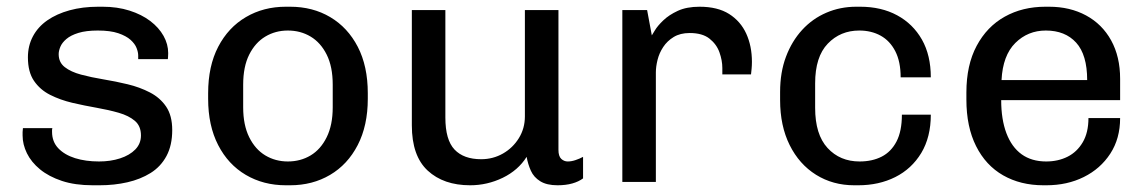

<svg xmlns="http://www.w3.org/2000/svg" viewBox="-20 -541 3409 571"><path d="M256 10Q203 10 164 -3Q125 -16 99 -37.4Q73 -58.8 60.1 -85.1Q47.2 -111.5 47.2 -138Q47.2 -144.2 47.2 -148.4Q47.2 -152.5 48.2 -160H135.8Q134.8 -156.8 134.8 -154.1Q134.8 -151.5 134.8 -149Q134.8 -119.5 153.4 -100Q172 -80.5 203.4 -70.6Q234.8 -60.8 274.5 -60.8Q308.8 -60.8 337.1 -70Q365.5 -79.2 382.4 -96.5Q399.2 -113.8 399.2 -138.2Q399.2 -166.2 381.1 -181.6Q363 -197 333.1 -205.6Q303.2 -214.2 267.4 -220.5Q231.5 -226.8 195.2 -235.2Q159 -243.8 129.1 -258.9Q99.2 -274 81.1 -300.5Q63 -327 63 -370.5Q63 -404.8 77.9 -432.9Q92.8 -461 120.6 -480.4Q148.5 -499.8 187 -510.4Q225.5 -521 272 -521H285Q329 -521 365.1 -509.5Q401.2 -498 426.9 -478.5Q452.5 -459 466.4 -434.2Q480.2 -409.5 480.2 -383Q480.2 -378.2 479.8 -372.5Q479.2 -366.8 479.2 -365.2H391V-376Q391 -385.8 386.2 -398.1Q381.5 -410.5 368.4 -422.4Q355.2 -434.2 331.8 -442.2Q308.2 -450.2 270.8 -450.2Q236 -450.2 213.1 -443.1Q190.2 -436 177.4 -425Q164.5 -414 159.5 -401.9Q154.5 -389.8 154.5 -380Q154.5 -355.5 172.6 -341.4Q190.8 -327.2 221 -319.1Q251.2 -311 287.5 -305Q323.8 -299 359.6 -290.4Q395.5 -281.8 425.8 -266.1Q456 -250.5 474.1 -223.9Q492.2 -197.2 492.2 -154.2Q492.2 -109 475.2 -77.2Q458.2 -45.5 428 -26.6Q397.8 -7.8 358.9 1.1Q320 10 276 10Z M830 10Q763.5 10 711 -20.9Q658.5 -51.8 628.8 -109.6Q599 -167.5 599 -247.2V-263.8Q599 -344.5 629 -402Q659 -459.5 711.4 -490.2Q763.8 -521 830 -521H842.8Q910 -521 962.1 -490.1Q1014.2 -459.2 1044 -401.8Q1073.8 -344.2 1073.8 -263.8V-247.2Q1073.8 -167.5 1043.8 -109.5Q1013.8 -51.5 961.5 -20.8Q909.2 10 842.8 10ZM836 -60.8Q873.8 -60.8 903.8 -78.8Q933.8 -96.8 951.6 -133Q969.5 -169.2 969.5 -221.8V-289.2Q969.5 -342.8 951.6 -378.5Q933.8 -414.2 903.8 -432.2Q873.8 -450.2 836 -450.2Q799 -450.2 769 -432.2Q739 -414.2 721.1 -378.5Q703.2 -342.8 703.2 -289.2V-221.8Q703.2 -169.2 721.1 -133Q739 -96.8 769 -78.8Q799 -60.8 836 -60.8Z M1378.2 10Q1299.2 10 1252 -33.6Q1204.8 -77.2 1204.8 -168.2V-511H1304.5V-191.5Q1304.5 -125 1331.8 -96.2Q1359 -67.5 1411 -67.5Q1446.2 -67.5 1475.8 -84.4Q1505.2 -101.2 1523.1 -130.2Q1541 -159.2 1541 -194.8V-511H1640.8V-95.2Q1640.8 -76.5 1649.1 -68.6Q1657.5 -60.8 1668.5 -60.8Q1679.5 -60.8 1691.6 -64.9Q1703.8 -69 1714 -74.5V-10.5Q1701 -0.8 1681.9 4.6Q1662.8 10 1638 10Q1606 10 1586.8 -1.9Q1567.5 -13.8 1558.8 -33.2Q1550 -52.8 1546.2 -74.5Q1521 -34.5 1475 -12.2Q1429 10 1378.2 10Z M1830.8 0V-511H1904.5L1918.5 -435.8Q1920 -438 1927.8 -451Q1935.5 -464 1952.4 -480.2Q1969.2 -496.5 1995.8 -508.8Q2022.2 -521 2060.5 -521Q2114.2 -521 2148.4 -499.4Q2182.5 -477.8 2199.4 -440.8Q2216.2 -403.8 2216.2 -357.2Q2216.2 -346.5 2215.2 -336.1Q2214.2 -325.8 2213.5 -319.8H2128.2V-338.8Q2128.2 -361.2 2119.6 -385.4Q2111 -409.5 2090 -426.1Q2069 -442.8 2031 -442.8Q2003 -442.8 1983.6 -431Q1964.2 -419.2 1952.4 -401.2Q1940.5 -383.2 1935.5 -363Q1930.5 -342.8 1930.5 -325.5V0Z M2520.5 10Q2457 10 2406.9 -21.2Q2356.8 -52.5 2328.4 -109.6Q2300 -166.8 2300 -243.5V-267.5Q2300 -325.8 2317.4 -372.1Q2334.8 -418.5 2365.5 -452Q2396.2 -485.5 2437.5 -503.2Q2478.8 -521 2526.5 -521H2538.2Q2601 -521 2648.1 -495.5Q2695.2 -470 2721.8 -423.2Q2748.2 -376.5 2748.2 -311H2658.5Q2658.5 -357.8 2642.5 -388.8Q2626.5 -419.8 2598.9 -435Q2571.2 -450.2 2535.5 -450.2Q2479.2 -450.2 2441.8 -411.2Q2404.2 -372.2 2404.2 -293V-220.2Q2404.2 -141 2441.1 -100.9Q2478 -60.8 2536.5 -60.8Q2573.8 -60.8 2602 -75.1Q2630.2 -89.5 2646.2 -120.2Q2662.2 -151 2662.2 -200H2748.2Q2748.2 -133.2 2719.8 -86Q2691.2 -38.8 2642.5 -14.4Q2593.8 10 2532.5 10Z M3083 10Q3015 10 2963.2 -19.6Q2911.5 -49.2 2882.8 -106.5Q2854 -163.8 2854 -245V-266Q2854 -347.5 2884.5 -404.6Q2915 -461.8 2968 -491.4Q3021 -521 3089 -521H3099.8Q3162 -521 3209.9 -495.1Q3257.8 -469.2 3284.5 -420.9Q3311.2 -372.5 3311.2 -306.5V-243.2H2957.5Q2957.5 -186 2973 -144.9Q2988.5 -103.8 3018.2 -82.2Q3048 -60.8 3091.2 -60.8Q3126.8 -60.8 3155 -75Q3183.2 -89.2 3200.1 -118Q3217 -146.8 3217 -189.8H3311.2Q3311.2 -129 3282 -84.1Q3252.8 -39.2 3203.2 -14.6Q3153.8 10 3091.8 10ZM2958.5 -302.8H3213.2Q3213.2 -378 3180.5 -414.1Q3147.8 -450.2 3090.2 -450.2Q3036.8 -450.2 2999.5 -413.2Q2962.2 -376.2 2958.5 -302.8Z"/></svg>

Font: Chivo Medium
Style: Regular
Weight: 500
Designer: Hector Gatti
Foundry: Omnibus-Type
Version: Version 2.002